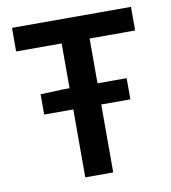

<svg xmlns="http://www.w3.org/2000/svg" viewBox="-76 -720 698 785"><g transform="rotate(-10 273.0 -327.0)"><path d="M94 -282V-366L186 -370H452V-282ZM215 0V-556H26V-654H520V-556H331V0Z"/></g></svg>

Font: Source Sans 3 ExtraLight SemiBold
Style: Regular
Weight: 600
Version: Version 3.052;hotconv 1.1.0;makeotfexe 2.6.0